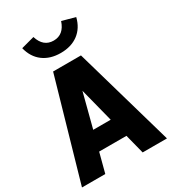

<svg xmlns="http://www.w3.org/2000/svg" viewBox="-223 -1056 1045 1170"><g transform="rotate(-30 300.0 -471.0)"><path d="M1 0 202 -700H398L599 0H428L393 -137H201L165 0ZM236 -270H359L298 -509ZM300 -774Q226 -774 176.5 -811Q127 -848 110 -917L203 -942Q228 -861 300 -861Q336 -861 360.5 -881.5Q385 -902 398 -942L490 -917Q473 -848 423.5 -811Q374 -774 300 -774Z"/></g></svg>

Font: Red Hat Mono VF Light
Style: Regular
Weight: 300
Monospace: yes
Designer: Pentagram, MCKL
Foundry: Pentagram, MCKL
Version: Version 1.023